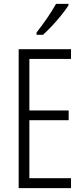

<svg xmlns="http://www.w3.org/2000/svg" viewBox="-20 -967 432 987"><path d="M345 0H76V-714H345V-664H131V-399H333V-349H131V-51H345ZM332 -939Q317 -916 294 -887.5Q271 -859 246 -832.5Q221 -806 201 -788H168V-800Q199 -840 223 -875Q247 -910 268 -947H332Z"/></svg>

Font: Noto Sans Ethiopic ExtraCondensed Light
Style: Regular
Weight: 300
Width: 2
Designer: Monotype Design Team
Foundry: Monotype Imaging Inc.
Version: Version 2.102; ttfautohint (v1.8.4.7-5d5b)